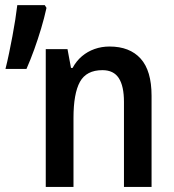

<svg xmlns="http://www.w3.org/2000/svg" viewBox="-20 -734 684 754"><path d="M410.2 -551.3Q489.3 -551.3 532.2 -503.9Q575.2 -456.5 575.2 -357.9V0H466.8V-334Q466.8 -396 446.5 -427.2Q426.3 -458.5 382.3 -458.5Q319.3 -458.5 293.9 -412.6Q268.6 -366.7 268.6 -270.5V0H159.7V-541H245.1L258.8 -467.3H265.1Q279.8 -494.6 301.8 -513.2Q323.7 -531.7 351.3 -541.5Q378.9 -551.3 410.2 -551.3ZM155.8 -713.9 162.6 -703.1Q153.8 -663.1 141.4 -621.6Q128.9 -580.1 114.5 -540Q100.1 -500 84 -463.4H1.5Q8.8 -492.2 15.6 -525.1Q22.5 -558.1 28.8 -591.8Q35.2 -625.5 40 -656.7Q44.9 -688 47.9 -713.9Z"/></svg>

Font: Open Sans SemiCondensed SemiBold
Style: Regular
Weight: 600
Width: 4
Designer: Monotype Design Team
Foundry: Monotype Imaging Inc.
Version: Version 3.000